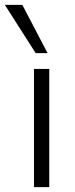

<svg xmlns="http://www.w3.org/2000/svg" viewBox="-56 -771 307 791"><path d="M84 0V-487H147V0ZM91 -552 -36 -751H36L140 -552Z"/></svg>

Font: Nunito Sans 11pt Light
Style: Regular
Weight: 300
Version: Version 3.101;gftools[0.9.27]